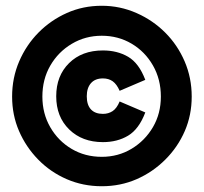

<svg xmlns="http://www.w3.org/2000/svg" viewBox="-20 -765 707 666"><path d="M333 -119Q268 -119 211.5 -143.5Q155 -168 112.5 -211.5Q70 -255 46 -310.5Q22 -366 22 -430Q22 -495 46.5 -552Q71 -609 113.5 -652Q156 -695 212 -720Q268 -745 333 -745Q396 -745 453 -720Q510 -695 553 -652Q596 -609 620.5 -552Q645 -495 645 -430Q645 -366 621 -310.5Q597 -255 553.5 -211.5Q510 -168 454 -143.5Q398 -119 333 -119ZM333 -221Q390 -221 436.5 -249Q483 -277 510.5 -324Q538 -371 538 -430Q538 -490 510.5 -538Q483 -586 436.5 -613.5Q390 -641 333 -641Q276 -641 229 -613Q182 -585 154.5 -537.5Q127 -490 127 -430Q127 -371 154.5 -323.5Q182 -276 228.5 -248.5Q275 -221 333 -221ZM337 -272Q265 -272 220 -316Q175 -360 175 -431Q175 -502 219.5 -546Q264 -590 337 -590Q387 -590 424.5 -568Q462 -546 484 -488L395 -450Q385 -473 371 -483Q357 -493 337 -493Q310 -493 295.5 -476.5Q281 -460 281 -431Q281 -401 295.5 -385.5Q310 -370 337 -370Q356 -370 370.5 -379.5Q385 -389 395 -413L484 -375Q462 -317 424.5 -294.5Q387 -272 337 -272Z"/></svg>

Font: Gabarito ExtraBold
Style: Regular
Weight: 800
Designer: Leandro Assis / Alvaro Franca / Felipe Casaprima
Foundry: Naipe Foundry
Version: Version 1.000